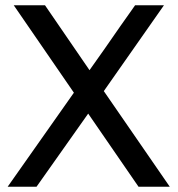

<svg xmlns="http://www.w3.org/2000/svg" viewBox="-20 -705 671 725"><path d="M372 -361 621 0H503L313 -276L118 0H9L259 -355L32 -685H150L318 -440Q373 -517 435 -607L476 -665L490 -685H599Z"/></svg>

Font: Chivo
Style: Regular
Weight: 400
Designer: Hector Gatti
Foundry: Omnibus-Type
Version: Version 1.006; ttfautohint (v1.4.1)